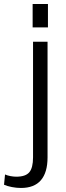

<svg xmlns="http://www.w3.org/2000/svg" viewBox="-103 -747 328 953"><path d="M1 186Q-21 186 -44 181.5Q-67 177 -83 170L-78 119Q-67 124 -51.5 127Q-36 130 -22 130Q24 130 42.5 108Q61 86 61 34V-540H133V34Q133 109 100 147.5Q67 186 1 186ZM135 -727V-611H59V-727Z"/></svg>

Font: Pathway Extreme Condensed Light
Style: Regular
Weight: 300
Width: 3
Version: Version 1.001;gftools[0.9.26]